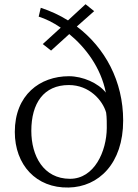

<svg xmlns="http://www.w3.org/2000/svg" viewBox="-20 -858 641 892"><path d="M48.8 -245.1C48.8 -92.3 147.9 16.6 298.8 13.2C438.5 10.7 552.2 -98.6 552.2 -297.9C552.2 -481 468.3 -635.7 336.9 -734.9C365.7 -759.8 417.5 -806.2 417.5 -806.2L377.4 -838.4C377.4 -838.4 322.3 -787.6 295.9 -763.2C256.8 -787.6 214.4 -807.1 169.4 -821.8L159.7 -780.8C190.9 -771 226.6 -753.9 262.2 -729.5L178.7 -653.3L217.3 -623L301.8 -699.7C377.9 -637.2 448.7 -543.9 471.7 -427.7C437 -472.2 364.3 -503.9 300.3 -503.9C165.5 -503.9 48.8 -417 48.8 -245.1ZM125.5 -250C125.5 -378.4 183.1 -462.9 299.8 -462.9C395.5 -462.9 457 -391.6 473.1 -335C476.6 -312.5 476.1 -278.8 476.1 -263.2C475.1 -154.8 418.5 -27.3 305.2 -27.3C181.6 -27.3 125.5 -134.3 125.5 -250Z"/></svg>

Font: Merriweather
Style: Light
Weight: 250
Designer: Eben Sorkin ( eben@eyebytes.com )
Foundry: Sorkin Type Co.
Version: Version 1.003